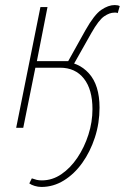

<svg xmlns="http://www.w3.org/2000/svg" viewBox="-20 -506 494 760"><path d="M144 234Q131 234 117.5 230Q104 226 96 220L106 200Q117 204 125.5 206Q134 208 146 208Q187 208 223 183.5Q259 159 286.5 118Q314 77 330 27Q346 -23 346 -74Q346 -152 312 -195Q278 -238 218 -238H120L72 0H44L140 -478H168L126 -264H250L318 -386Q353 -448 381 -467Q409 -486 434 -486Q446 -486 454 -482L446 -454Q442 -456 439 -456Q436 -456 432 -456Q414 -456 392.5 -441.5Q371 -427 342 -376L272 -252L225 -262Q290 -262 332 -215.5Q374 -169 374 -80Q374 -18 355.5 38.5Q337 95 305.5 139Q274 183 232.5 208.5Q191 234 144 234Z"/></svg>

Font: Source Sans 3 VF
Style: Italic
Weight: 200
Italic angle: -11°
Designer: Paul D. Hunt
Foundry: Adobe Systems Incorporated
Version: Version 3.042;hotconv 1.0.118;makeotfexe 2.5.65603